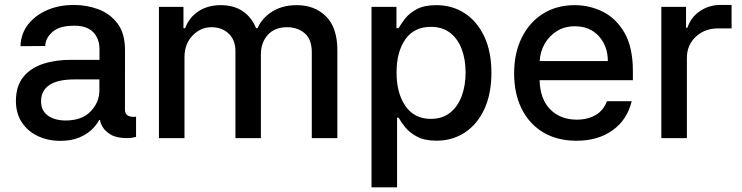

<svg xmlns="http://www.w3.org/2000/svg" viewBox="-20 -574 3082 798"><path d="M230.8 11.4Q179 11.4 137.1 -8.5Q95.2 -28.4 70.7 -65.5Q46.2 -102.6 46.2 -154.5Q46.2 -216.3 76.7 -253.9Q107.2 -291.5 159.3 -308.6Q211.3 -325.6 275.6 -325.3H393.5V-369.7Q393.5 -413.7 366.8 -440.7Q340.2 -467.7 288.7 -467Q228.7 -467.7 198.7 -441.8Q168.7 -415.8 168 -382.8L65.3 -382.1Q66.4 -432.2 95.7 -470.9Q125 -509.6 175.1 -531.6Q225.1 -553.6 288 -553.3Q339.1 -553.6 387.8 -535.9Q436.4 -518.1 468.2 -476.6Q500 -435 499.6 -362.9L499.3 -119Q499.3 -99.4 512.6 -93Q525.9 -86.6 544 -88.8H545.5V-4.6Q541.9 -4.6 533.2 -2.3Q524.5 0 507.8 0Q464.5 0 440.2 -14.7Q415.8 -29.5 405.9 -47.4Q396 -65.3 396 -74.2V-74.9H391.7Q382.1 -55.4 361.3 -35.3Q340.6 -15.3 308.2 -2Q275.9 11.4 230.8 11.4ZM253.2 -73.2Q320 -73.2 356.5 -110.8Q393.1 -148.4 393.1 -198.9V-244H291.5Q219.1 -244 184.8 -220.3Q150.6 -196.7 150.6 -153.4Q150.6 -113.6 179.3 -93.4Q208.1 -73.2 253.2 -73.2Z M640.6 0V-545.5H742.5V-456.7H749.3Q766.3 -501.8 805 -527.2Q843.8 -552.6 897.7 -552.6Q952.4 -552.6 989.5 -527Q1026.6 -501.4 1044.4 -456.7H1050.1Q1070 -500.4 1112.4 -526.5Q1154.8 -552.6 1213.8 -552.6Q1288 -552.6 1335 -505.9Q1382.1 -459.2 1382.1 -365.8V0H1275.9V-355.8Q1275.9 -411.2 1245.9 -436.1Q1215.9 -460.9 1173.7 -460.9Q1121.8 -460.9 1093 -429Q1064.3 -397 1064.3 -347.7V0H958.5V-362.6Q958.5 -407 930.8 -433.9Q903.1 -460.9 858.7 -460.9Q813.6 -460.9 780.2 -426.1Q746.8 -391.3 746.8 -336.3V0Z M1524.1 204.5V-545.5H1627.8V-457H1636.7Q1646.3 -474.1 1663.5 -496.4Q1680.8 -518.8 1711.8 -535.7Q1742.9 -552.6 1793.3 -552.6Q1859.4 -552.6 1911 -519.2Q1962.7 -485.8 1992.5 -422.9Q2022.4 -360.1 2022.4 -271.7Q2022.4 -183.6 1992.9 -120.2Q1963.4 -56.8 1911.9 -23.1Q1860.4 10.7 1794.4 10.7Q1744.7 10.7 1713.4 -6Q1682.2 -22.7 1664.2 -45.1Q1646.3 -67.5 1636.7 -84.9H1630.3V204.5ZM1628.2 -272.7Q1628.2 -186.8 1665.1 -133.3Q1702.1 -79.9 1770.6 -79.9Q1818.2 -79.9 1850.3 -105.3Q1882.5 -130.7 1898.8 -174.4Q1915.1 -218 1915.1 -272.7Q1915.1 -327.1 1899 -369.9Q1882.8 -412.6 1850.9 -437.5Q1818.9 -462.4 1770.6 -462.4Q1701 -462.4 1664.6 -410.3Q1628.2 -358.3 1628.2 -272.7Z M2376.4 11Q2296.2 11 2237.9 -23.8Q2179.7 -58.6 2148.3 -121.6Q2116.8 -184.7 2116.8 -269.2Q2116.8 -353 2148.3 -416.9Q2179.7 -480.8 2236.3 -516.7Q2293 -552.6 2369 -552.6Q2430.8 -552.6 2486 -525Q2541.2 -497.5 2575.8 -437.3Q2610.4 -377.1 2610.4 -278.4V-240.8H2222.7Q2224.8 -161.9 2267 -119.3Q2309.3 -76.7 2377.5 -76.7Q2422.9 -76.7 2455.6 -95.9Q2488.3 -115.1 2502.5 -153.4H2605.5Q2587 -76.3 2526.3 -32.7Q2465.6 11 2376.4 11ZM2223 -320.3H2506.4Q2506 -382.8 2468.8 -423.8Q2431.5 -464.8 2369.7 -464.8Q2326.7 -464.8 2294.6 -444.8Q2262.4 -424.7 2243.8 -391.9Q2225.1 -359 2223 -320.3Z M2728.7 0V-545.5H2831.3V-458.8H2837Q2851.9 -502.8 2889.7 -528.2Q2927.6 -553.6 2975.5 -553.6H3020.6V-456H2965.2Q2908.7 -456 2871.8 -421.3Q2834.9 -386.7 2834.9 -333.1V0Z"/></svg>

Font: Inter Zeller Medium
Style: Regular
Weight: 500
Designer: Rasmus Andersson; Joe Bland
Foundry: zeller
Version: Version 3.015;git-dec3a8cb1